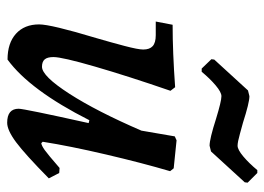

<svg xmlns="http://www.w3.org/2000/svg" viewBox="-121 -604 737 535"><g transform="rotate(90 247.5 -336.5)"><path d="M477 -104Q410 -38 376.5 -13Q343 12 322 12Q283 12 283 -20Q283 -35 323 -215L315 -217Q231 -51 146 11Q100 11 74 -12.5Q48 -36 48 -77Q48 -110 86 -236Q98 -277 108 -315Q118 -353 118 -367Q118 -385 108.5 -393.5Q99 -402 78 -402H40L49 -449Q125 -449 223 -456L233 -443Q192 -324 165.5 -232.5Q139 -141 139 -117Q139 -100 145.5 -92.5Q152 -85 166 -85Q192 -85 241 -161Q290 -237 344 -362L360 -455L371 -460L449 -452L457 -442Q434 -364 410.5 -263.5Q387 -163 375 -87L379 -83Q386 -84 398 -92.5Q410 -101 448 -134L462 -133ZM145 -557 146 -565 232 -659 248 -663Q266 -663 322 -645Q330 -643 353 -636.5Q376 -630 386 -630Q397 -630 416 -646Q435 -662 454 -685H462L489 -658L488 -650L402 -556L386 -552Q367 -552 311 -570Q262 -585 248 -585Q237 -585 218 -569Q199 -553 180 -530H171Z"/></g></svg>

Font: Alegreya Medium
Style: Italic
Weight: 500
Italic angle: -7°
Designer: Juan Pablo del Peral
Foundry: Huerta Tipografica
Version: Version 2.008; ttfautohint (v1.8)